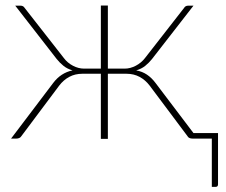

<svg xmlns="http://www.w3.org/2000/svg" viewBox="-20 -514 838 712"><path d="M788.5 -20.5V169.5Q788.5 179 779.5 179H765.5V0H695Q679.5 0 675 -9.5L535 -196.5Q519 -217.5 497.5 -229Q476 -240.5 449 -240.5H380V1H354V-240.5H285.5Q258.5 -240.5 237 -229Q215.5 -217.5 199.5 -196.5L59.5 -9.5Q54 0 39.5 0H21L177 -206Q205.5 -244 249 -253Q229.5 -258.5 215.5 -269.8Q201.5 -281 190 -295.5L36.5 -493H56Q66.5 -493 71.5 -484.5L217 -298.5Q230 -281 250.5 -270.2Q271 -259.5 292 -259.5H354V-493.5H380V-259.5H442Q463 -259.5 483.5 -270.2Q504 -281 517.5 -298.5L662.5 -484.5Q667.5 -493 678 -493H697.5L544 -295.5Q532.5 -281 518.5 -269.8Q504.5 -258.5 485 -253Q507.5 -249 525 -237.2Q542.5 -225.5 557 -206L697.5 -20.5Z"/></svg>

Font: Lato 2
Style: Regular
Weight: 200
Designer: Lukasz Dziedzic with Adam Twardoch and Botio Nikoltchev
Foundry: tyPoland Lukasz Dziedzic
Version: Version 2.015; 2015-08-06; http://www.latofonts.com/